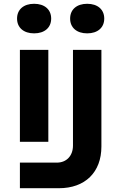

<svg xmlns="http://www.w3.org/2000/svg" viewBox="-20 -813 640 1013"><path d="M160 -637C215 -637 250 -667 250 -715C250 -763 215 -793 160 -793C105 -793 70 -763 70 -715C70 -667 105 -637 160 -637ZM440 -637C495 -637 530 -667 530 -715C530 -763 495 -793 440 -793C385 -793 350 -763 350 -715C350 -667 385 -637 440 -637ZM85 180H291C429 180 515 96 515 -40V-550H365V-45C365 9 331 45 280 45H85ZM85 -65H235V-550H85Z"/></svg>

Font: JetBrains Mono ExtraBold
Style: Regular
Weight: 800
Monospace: yes
Designer: Philipp Nurullin, Konstantin Bulenkov
Foundry: JetBrains
Version: Version 2.305